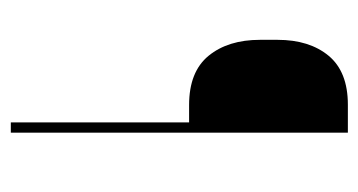

<svg xmlns="http://www.w3.org/2000/svg" viewBox="-178 -502 679 364"><g transform="rotate(90 162.0 -319.5)"><path d="M220 -338H178.5Q115.5 -338 85.2 -375Q55 -412 55 -472.5V-505.5Q55 -566 85.2 -602.5Q115.5 -639 178 -639H219.5ZM231 -639V0H211.5V-639Z"/></g></svg>

Font: Anek Kannada Thin
Style: Regular
Weight: 250
Version: Version 1.003